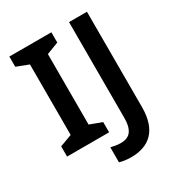

<svg xmlns="http://www.w3.org/2000/svg" viewBox="-211 -901 1101 1187"><g transform="rotate(-30 339.5 -307.0)"><path d="M335 -51V-124L249 -156V-659L335 -692V-765H35V-692L121 -659V-156L35 -124V-51ZM378 151C504 151 589 83 589 -84V-765H461V-81C461 19 418 43 366 43C339 43 316 38 295 33V140C315 146 342 151 378 151Z"/></g></svg>

Font: Noto Sans Tamil UI SemiBold
Style: Regular
Weight: 600
Designer: Jelle Bosma - Monotype Design Team
Foundry: Monotype Imaging Inc.
Version: Version 2.004